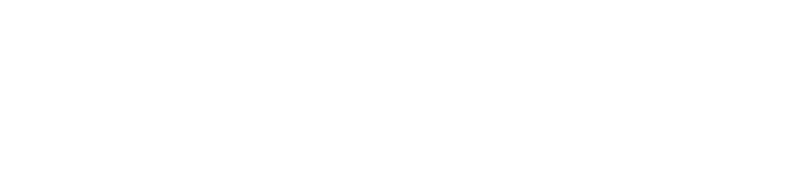

<svg xmlns="http://www.w3.org/2000/svg" viewBox="-19 -51 595 143"><g transform="rotate(-10 278.5 21.0)"><path d="M0 21Z"/></g></svg>

Font: CiSf OpenHand
Style: OpObl
Weight: 400
Foundry: Cannot Into Space Fonts
Version: Version 0.7892